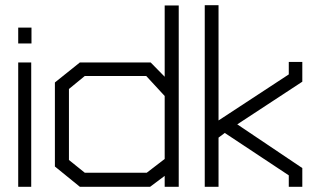

<svg xmlns="http://www.w3.org/2000/svg" viewBox="-20 -718 1222 738"><path d="M50 -551V-612H101V-551ZM50 0V-478H100V0Z M613 0V-42L557 0H287L191 -78V-401L287 -478H559L613 -423V-697H667V0ZM613 -349 542 -426H306L245 -376V-103L306 -54H544L613 -107Z M767 0V-698H820V-255L1090 -432V-480H1142V-404L892 -240L1142 -72V0H1090V-44L844 -207L820 -189V0Z"/></svg>

Font: Turret Road
Style: Regular
Weight: 400
Designer: Noponies
Foundry: Noponies
Version: Version 1.001; ttfautohint (v1.8)